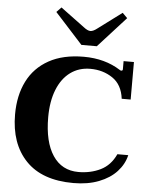

<svg xmlns="http://www.w3.org/2000/svg" viewBox="-63 -1029 853 1091"><g transform="rotate(5 363.0 -484.0)"><path d="M216 -950 243 -978 378 -878Q402 -859 418 -859Q434 -859 458 -878L592 -978L620 -950L462 -776H374ZM33 -350Q33 -458 73.5 -539Q114 -620 195 -665Q276 -710 394 -710Q515 -710 604 -653Q607 -650 613 -650Q621 -650 621 -659V-705H680V-491H629Q619 -571 564 -608Q509 -645 437 -645Q372 -645 323.5 -609.5Q275 -574 248.5 -507.5Q222 -441 222 -350Q222 -210 273.5 -132.5Q325 -55 420 -55Q489 -55 545.5 -82.5Q602 -110 632 -175H694Q682 -123 643.5 -81Q605 -39 542 -14.5Q479 10 397 10Q218 10 125.5 -86.5Q33 -183 33 -350Z"/></g></svg>

Font: Taviraj Bold
Style: Regular
Weight: 700
Designer: Katatrad Team
Foundry: CadsonDemak
Version: Version 1.030